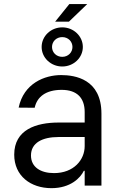

<svg xmlns="http://www.w3.org/2000/svg" viewBox="-20 -928 604 960"><path d="M237.2 12.8C332.4 12.8 382.1 -38.4 399.1 -73.9H403.4V0H487.2V-359.4C487.2 -532.7 355.1 -552.6 285.5 -552.6C203.1 -552.6 98.7 -511.4 73.2 -389.9L153.4 -389.2C164.8 -443.2 208.5 -478.7 288.4 -478.7C365.4 -478.7 403.4 -437.9 403.4 -367.9V-315.3H273.4C160.5 -315.3 51.1 -279.8 51.1 -154.8C51.1 -48.3 133.5 12.8 237.2 12.8ZM134.9 -150.6C134.9 -214.5 192.5 -242.9 272.7 -242.9H403.4V-197.4C403.4 -129.3 349.4 -62.5 250 -62.5C183.2 -62.5 134.9 -92.3 134.9 -150.6ZM188.2 -693.2C188.2 -639.2 234.4 -595.5 291.2 -595.5C348 -595.5 394.2 -639.2 394.2 -693.2C394.2 -747.2 348 -791.2 291.2 -791.2C234.4 -791.2 188.2 -747.2 188.2 -693.2ZM240.1 -693.2C240.1 -720.5 261.7 -742.5 291.2 -742.5C320.7 -742.5 342.3 -720.5 342.3 -693.2C342.3 -665.8 320.7 -643.8 291.2 -643.8C261.7 -643.8 240.1 -665.8 240.1 -693.2ZM255.7 -819.6H324.6L416.2 -907.7H326.7Z"/></svg>

Font: Magic Ui Pro
Style: Regular
Weight: 400
Designer: Stefan Endress, Andreas Faust
Version: Version 1.000;FEAKit 1.0